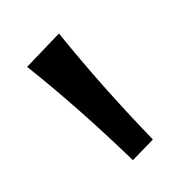

<svg xmlns="http://www.w3.org/2000/svg" viewBox="-108 -800 417 417"><g transform="rotate(-45 101.0 -591.0)"><path d="M121.6 -437.5 59.1 -436.5Q56.2 -599.1 40 -742.2L140.1 -744.6Q124.5 -598.6 121.6 -437.5Z"/></g></svg>

Font: Commissioner Flair
Style: Regular
Weight: 400
Designer: Kostas Bartsokas
Foundry: Kostas Bartsokas
Version: Version 1.000